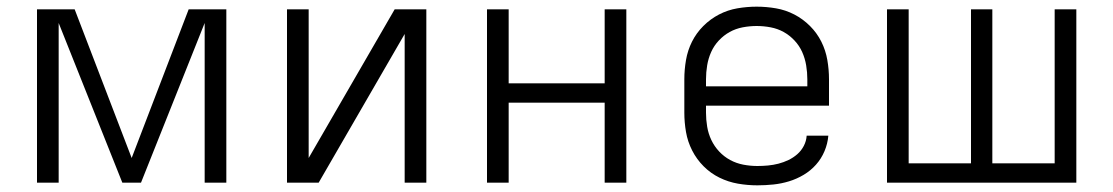

<svg xmlns="http://www.w3.org/2000/svg" viewBox="-20 -548 3340 576"><path d="M91 0V-520H204L375 -74L546 -520H659V0H594V-479L403 0H347L156 -479V0Z M841 0V-520H906V-74L1164 -520H1259V0H1194V-446L936 0Z M1441 0V-520H1506V-298H1794V-520H1859V0H1794V-240H1506V0Z M2252 8Q2223 8 2194 3Q2165 -2 2138.5 -15Q2112 -28 2091 -49Q2070 -70 2056.5 -96.5Q2043 -123 2038 -152Q2033 -181 2033 -210V-310Q2033 -339 2038 -368Q2043 -397 2056 -423Q2069 -449 2090 -470Q2111 -491 2137 -504.5Q2163 -518 2192 -523Q2221 -528 2250 -528Q2279 -528 2308 -523Q2337 -518 2363 -504.5Q2389 -491 2410 -470Q2431 -449 2444 -423Q2457 -397 2462 -368Q2467 -339 2467 -310V-231H2098V-210Q2098 -189 2101.5 -168Q2105 -147 2114 -128Q2123 -109 2137.5 -93.5Q2152 -78 2170.5 -68Q2189 -58 2210 -54Q2231 -50 2252 -50Q2268 -50 2284 -51.5Q2300 -53 2315.5 -57Q2331 -61 2345.5 -68Q2360 -75 2372 -85.5Q2384 -96 2391.5 -110.5Q2399 -125 2400 -141H2465Q2463 -117 2453.5 -94.5Q2444 -72 2428 -54Q2412 -36 2391 -23.5Q2370 -11 2347 -4Q2324 3 2300 5.5Q2276 8 2252 8ZM2402 -289V-310Q2402 -331 2398.5 -352Q2395 -373 2386.5 -392Q2378 -411 2363.5 -426.5Q2349 -442 2331 -452Q2313 -462 2292 -466Q2271 -470 2250 -470Q2229 -470 2208 -466Q2187 -462 2169 -452Q2151 -442 2136.5 -426.5Q2122 -411 2113.5 -392Q2105 -373 2101.5 -352Q2098 -331 2098 -310V-289Z M2641 0V-520H2706V-58H2893V-520H2957V-58H3144V-520H3209V0Z"/></svg>

Font: Iosevka Aile Light
Style: Regular
Weight: 300
Designer: Belleve Invis
Foundry: Belleve Invis
Version: Version 27.3.5; ttfautohint (v1.8.4)